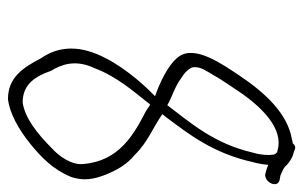

<svg xmlns="http://www.w3.org/2000/svg" viewBox="-156 -524 743 470"><g transform="rotate(90 215.0 -288.5)"><path d="M119 -354C138 -329 181 -309 215 -297C178 -261 135 -210 112 -155C87 -94 100 -50 122 -18C145 26 169 63 222 63C257 59 296 37 332 8C364 -18 394 -47 412 -90C424 -122 417 -149 409 -171C398 -200 383 -228 359 -247C327 -280 291 -292 259 -315L267 -325C308 -380 354 -438 376 -535C380 -549 382 -562 383 -574H384C390 -571 397 -569 405 -567C425 -563 442 -597 420 -602L409 -604C398 -609 390 -611 383 -620C376 -626 365 -634 354 -636L343 -640C339 -641 334 -639 330 -634C327 -634 323 -633 320 -632C257 -621 207 -567 164 -503C137 -462 88 -394 119 -354ZM144 -392C143 -410 153 -422 164 -441C172 -456 183 -471 194 -488C233 -549 285 -606 338 -599L352 -596C354 -594 357 -592 358 -587C360 -575 359 -556 353 -536C331 -441 280 -384 237 -327C219 -338 192 -345 171 -361C161 -367 154 -373 150 -379C146 -384 144 -388 144 -392ZM146 -148C167 -204 204 -245 232 -281C233 -283 235 -284 236 -285C241 -282 246 -278 251 -275C309 -245 374 -209 381 -121C384 -92 361 -61 342 -44C307 -9 268 22 230 27C185 27 166 -5 153 -42C138 -67 124 -101 146 -148Z"/></g></svg>

Font: Stray Cat
Style: SuCnObl
Weight: 400
Version: Version 1.0